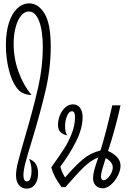

<svg xmlns="http://www.w3.org/2000/svg" viewBox="-20 -1110 769 1139"><path d="M75 -70Q75 -102 87 -149Q99 -196 129 -300Q178 -467 206 -590Q234 -713 234 -830Q234 -927 212 -984.5Q190 -1042 151 -1042Q126 -1042 105.5 -1017.5Q85 -993 73 -949Q61 -905 61 -850Q61 -764 89.5 -685Q118 -606 167 -546Q135 -548 114 -558.5Q93 -569 77 -592Q47 -634 31 -702Q15 -770 15 -842Q15 -919 33 -975Q51 -1031 82.5 -1060.5Q114 -1090 153 -1090Q207 -1090 244 -1030Q281 -970 281 -834Q281 -707 251.5 -578.5Q222 -450 170 -278Q142 -188 130.5 -143Q119 -98 119 -71Q119 -34 140 -34Q154 -34 160.5 -52.5Q167 -71 167 -98Q167 -118 163.5 -133Q160 -148 153 -167Q206 -149 206 -81Q206 -41 188 -16Q170 9 139 9Q110 9 92.5 -12Q75 -33 75 -70Z M695 -127Q695 -100 679.5 -68.5Q664 -37 639 -15Q614 7 589 7Q565 7 548.5 -9Q532 -25 532 -53Q532 -75 539.5 -102Q547 -129 563 -176Q520 -159 481 -122Q442 -85 368 0H345Q321 -33 307 -59.5Q293 -86 284 -117Q334 -187 359.5 -226.5Q385 -266 405 -316Q425 -366 425 -416Q425 -450 407 -450Q389 -450 377.5 -421.5Q366 -393 366 -362Q366 -324 379 -307Q324 -317 324 -369Q324 -398 335.5 -426.5Q347 -455 367.5 -473Q388 -491 413 -491Q440 -491 455 -470Q470 -449 470 -415Q470 -348 431 -270.5Q392 -193 338 -122Q342 -106 347 -94Q352 -82 357 -73Q362 -64 366 -57Q426 -127 472.5 -165.5Q519 -204 576 -217Q607 -314 646 -485H695Q666 -351 621 -214Q651 -202 673 -179.5Q695 -157 695 -127ZM649 -116Q649 -150 607 -172Q593 -128 586 -103Q579 -78 579 -63Q579 -41 595 -41Q613 -41 631 -67.5Q649 -94 649 -116Z"/></svg>

Font: Charmonman
Style: Regular
Weight: 400
Designer: Ekaluck Peanpanawate
Foundry: Cadson Demak Co.,Ltd.
Version: Version 1.000; ttfautohint (v1.6)